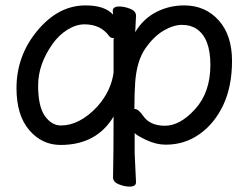

<svg xmlns="http://www.w3.org/2000/svg" viewBox="-20 -512 920 710"><path d="M758 -272Q758 -371 707 -405Q685 -420 653 -420Q621 -420 584.5 -398.5Q548 -377 517 -332Q486 -287 480 -209Q477 -167 477 -111L476 -110Q476 -109 478 -109Q492 -109 509 -84Q534 -47 590 -47Q646 -47 702 -109Q758 -171 758 -272ZM459 178Q440 178 419 169.5Q398 161 398 144Q400 55 400 -81Q337 24 204 24Q135 24 88 -31Q41 -86 41 -186Q41 -306 118.5 -399Q196 -492 296 -492Q368 -492 398 -458L397 -472Q397 -488 421 -488Q440 -488 461.5 -479.5Q483 -471 483 -454L480 -393Q509 -442 557 -467Q605 -492 661 -492Q739 -492 788.5 -437Q838 -382 838 -287Q838 -193 806 -124.5Q774 -56 718.5 -16.5Q663 23 593 23Q557 23 520.5 5.5Q484 -12 478 -20V56L483 162Q483 178 459 178ZM205 -48Q274 -48 339 -117Q391 -175 400 -244V-368Q402 -369 402 -370Q402 -371 399 -371Q390 -371 384 -378Q353 -422 292 -422Q262 -422 230 -402.5Q198 -383 174 -349Q121 -274 121 -196Q121 -118 146 -83Q171 -48 205 -48Z"/></svg>

Font: LXGW WenKai Lite
Style: Bold
Weight: 700
Designer: LXGW / Fontworks Inc.
Foundry: LXGW / Fontworks Inc.
Version: Version 1.330;April 28, 2024